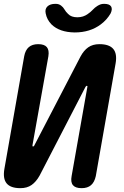

<svg xmlns="http://www.w3.org/2000/svg" viewBox="-28 -970 648 1000"><path d="M574 -639 471 -53Q464 -21 446 -5.5Q428 10 397 10Q365 10 352 -5.5Q339 -21 345 -53L427 -517Q428 -520 427 -521.5Q426 -523 424 -523Q422 -523 420.5 -521.5Q419 -520 417 -517L178 -55Q160 -23 136.5 -6.5Q113 10 78 10Q27 10 6.5 -15Q-14 -40 -5 -91L98 -677Q104 -709 122 -724.5Q140 -740 171 -740Q203 -740 216 -724.5Q229 -709 224 -677L141 -213Q141 -210 141.5 -208.5Q142 -207 144 -207Q146 -207 148 -208.5Q150 -210 151 -213L391 -675Q408 -707 431.5 -723.5Q455 -740 490 -740Q541 -740 562 -715Q583 -690 574 -639ZM210 -900Q205 -923 219 -936.5Q233 -950 261 -950Q271 -950 278 -947.5Q285 -945 290 -941Q301 -933 308 -920.5Q315 -908 327 -897Q343 -880 375 -880Q406 -880 429 -897Q444 -907 455 -919Q466 -931 479 -939Q487 -944 495 -947Q503 -950 514 -950Q542 -950 550.5 -936.5Q559 -923 548 -900Q529 -867 497 -843Q441 -801 361 -801Q282 -802 240 -843Q216 -868 210 -900Z"/></svg>

Font: Maple Mono
Style: Bold Italic
Weight: 700
Italic angle: -10°
Monospace: yes
Designer: subframe7536
Version: Version 7.000